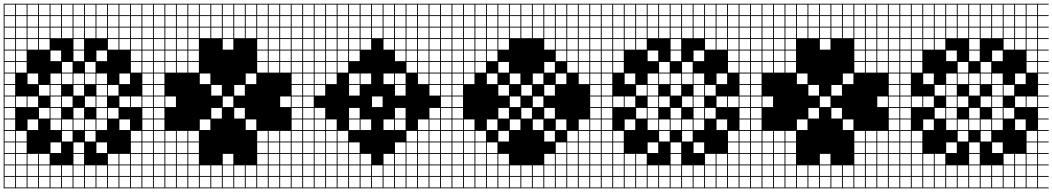

<svg xmlns="http://www.w3.org/2000/svg" viewBox="-20 -900 5728 1045"><path d="M0 125V-879.8H812.5V-875H754.8V-817.3H812.5V-812.5H754.8V-754.8H812.5V-750H754.8V-692.3H812.5V-687.5H754.8V-629.8H812.5V-625H754.8V-567.3H812.5V-562.5H754.8V-504.8H812.5V-500H754.8V-442.3H812.5V-437.5H754.8V-379.8H812.5V-375H754.8V-317.3H812.5V-312.5H754.8V-254.8H812.5V-250H754.8V-192.3H812.5V-187.5H754.8V-129.8H812.5V-125H754.8V-67.3H812.5V-62.5H754.8V-4.8H812.5V0H754.8V57.7H812.5V62.5H754.8V120.2H812.5V125ZM692.3 -817.3H750V-875H692.3ZM629.8 -817.3H687.5V-875H629.8ZM567.3 -817.3H625V-875H567.3ZM504.8 -817.3H562.5V-875H504.8ZM442.3 -817.3H500V-875H442.3ZM379.8 -817.3H437.5V-875H379.8ZM317.3 -817.3H375V-875H317.3ZM254.8 -817.3H312.5V-875H254.8ZM192.3 -817.3H250V-875H192.3ZM129.8 -817.3H187.5V-875H129.8ZM67.3 -817.3H125V-875H67.3ZM4.8 -817.3H62.5V-875H4.8ZM317.3 -754.8H375V-812.5H317.3ZM504.8 -754.8H562.5V-812.5H504.8ZM4.8 -754.8H62.5V-812.5H4.8ZM692.3 -754.8H750V-812.5H692.3ZM379.8 -754.8H437.5V-812.5H379.8ZM254.8 -754.8H312.5V-812.5H254.8ZM629.8 -754.8H687.5V-812.5H629.8ZM442.3 -754.8H500V-812.5H442.3ZM67.3 -754.8H125V-812.5H67.3ZM192.3 -754.8H250V-812.5H192.3ZM567.3 -754.8H625V-812.5H567.3ZM129.8 -754.8H187.5V-812.5H129.8ZM4.8 -692.3H62.5V-750H4.8ZM317.3 -692.3H375V-750H317.3ZM692.3 -692.3H750V-750H692.3ZM379.8 -692.3H437.5V-750H379.8ZM254.8 -692.3H312.5V-750H254.8ZM442.3 -692.3H500V-750H442.3ZM67.3 -692.3H125V-750H67.3ZM629.8 -692.3H687.5V-750H629.8ZM192.3 -692.3H250V-750H192.3ZM504.8 -692.3H562.5V-750H504.8ZM567.3 -692.3H625V-750H567.3ZM129.8 -692.3H187.5V-750H129.8ZM129.8 -629.8H187.5V-687.5H129.8ZM567.3 -629.8H625V-687.5H567.3ZM4.8 -629.8H62.5V-687.5H4.8ZM379.8 -629.8H437.5V-687.5H379.8ZM192.3 -629.8H250V-687.5H192.3ZM629.8 -629.8H687.5V-687.5H629.8ZM692.3 -629.8H750V-687.5H692.3ZM67.3 -629.8H125V-687.5H67.3ZM4.8 -567.3H62.5V-625H4.8ZM379.8 -567.3H437.5V-625H379.8ZM504.8 -567.3H562.5V-625H504.8ZM692.3 -567.3H750V-625H692.3ZM67.3 -567.3H125V-625H67.3ZM254.8 -567.3H312.5V-625H254.8ZM4.8 -504.8H62.5V-562.5H4.8ZM317.3 -504.8H375V-562.5H317.3ZM692.3 -504.8H750V-562.5H692.3ZM442.3 -504.8H500V-562.5H442.3ZM67.3 -504.8H125V-562.5H67.3ZM254.8 -442.3H312.5V-500H254.8ZM442.3 -442.3H500V-500H442.3ZM504.8 -442.3H562.5V-500H504.8ZM4.8 -442.3H62.5V-500H4.8ZM629.8 -442.3H687.5V-500H629.8ZM379.8 -442.3H437.5V-500H379.8ZM317.3 -442.3H375V-500H317.3ZM129.8 -442.3H187.5V-500H129.8ZM254.8 -379.8H312.5V-437.5H254.8ZM504.8 -379.8H562.5V-437.5H504.8ZM192.3 -379.8H250V-437.5H192.3ZM567.3 -379.8H625V-437.5H567.3ZM4.8 -379.8H62.5V-437.5H4.8ZM379.8 -379.8H437.5V-437.5H379.8ZM375 -375H317.3V-317.3H375ZM442.3 -317.3H500V-375H442.3ZM4.8 -317.3H62.5V-375H4.8ZM129.8 -317.3H187.5V-375H129.8ZM504.8 -317.3H562.5V-375H504.8ZM629.8 -317.3H687.5V-375H629.8ZM254.8 -317.3H312.5V-375H254.8ZM67.3 -317.3H125V-375H67.3ZM692.3 -317.3H750V-375H692.3ZM379.8 -254.8H437.5V-312.5H379.8ZM4.8 -254.8H62.5V-312.5H4.8ZM254.8 -254.8H312.5V-312.5H254.8ZM504.8 -254.8H562.5V-312.5H504.8ZM192.3 -254.8H250V-312.5H192.3ZM567.3 -254.8H625V-312.5H567.3ZM317.3 -192.3H375V-250H317.3ZM442.3 -192.3H500V-250H442.3ZM4.8 -192.3H62.5V-250H4.8ZM254.8 -192.3H312.5V-250H254.8ZM629.8 -192.3H687.5V-250H629.8ZM504.8 -192.3H562.5V-250H504.8ZM379.8 -192.3H437.5V-250H379.8ZM129.8 -192.3H187.5V-250H129.8ZM692.3 -129.8H750V-187.5H692.3ZM4.8 -129.8H62.5V-187.5H4.8ZM442.3 -129.8H500V-187.5H442.3ZM317.3 -129.8H375V-187.5H317.3ZM67.3 -129.8H125V-187.5H67.3ZM692.3 -67.3H750V-125H692.3ZM254.8 -67.3H312.5V-125H254.8ZM4.8 -67.3H62.5V-125H4.8ZM504.8 -67.3H562.5V-125H504.8ZM379.8 -67.3H437.5V-125H379.8ZM67.3 -67.3H125V-125H67.3ZM4.8 -4.8H62.5V-62.5H4.8ZM67.3 -4.8H125V-62.5H67.3ZM379.8 -4.8H437.5V-62.5H379.8ZM567.3 -4.8H625V-62.5H567.3ZM192.3 -4.8H250V-62.5H192.3ZM692.3 -4.8H750V-62.5H692.3ZM129.8 -4.8H187.5V-62.5H129.8ZM629.8 -4.8H687.5V-62.5H629.8ZM254.8 57.7H312.5V0H254.8ZM4.8 57.7H62.5V0H4.8ZM629.8 57.7H687.5V0H629.8ZM504.8 57.7H562.5V0H504.8ZM379.8 57.7H437.5V0H379.8ZM442.3 57.7H500V0H442.3ZM692.3 57.7H750V0H692.3ZM192.3 57.7H250V0H192.3ZM317.3 57.7H375V0H317.3ZM567.3 57.7H625V0H567.3ZM129.8 57.7H187.5V0H129.8ZM67.3 57.7H125V0H67.3ZM629.8 120.2H687.5V62.5H629.8ZM254.8 120.2H312.5V62.5H254.8ZM504.8 120.2H562.5V62.5H504.8ZM192.3 120.2H250V62.5H192.3ZM129.8 120.2H187.5V62.5H129.8ZM4.8 120.2H62.5V62.5H4.8ZM692.3 120.2H750V62.5H692.3ZM442.3 120.2H500V62.5H442.3ZM317.3 120.2H375V62.5H317.3ZM379.8 120.2H437.5V62.5H379.8ZM67.3 120.2H125V62.5H67.3ZM567.3 120.2H625V62.5H567.3Z M812.5 125V-879.8H1625V-875H1567.3V-817.3H1625V-812.5H1567.3V-754.8H1625V-750H1567.3V-692.3H1625V-687.5H1567.3V-629.8H1625V-625H1567.3V-567.3H1625V-562.5H1567.3V-504.8H1625V-500H1567.3V-442.3H1625V-437.5H1567.3V-379.8H1625V-375H1567.3V-317.3H1625V-312.5H1567.3V-254.8H1625V-250H1567.3V-192.3H1625V-187.5H1567.3V-129.8H1625V-125H1567.3V-67.3H1625V-62.5H1567.3V-4.8H1625V0H1567.3V57.7H1625V62.5H1567.3V120.2H1625V125ZM1504.8 -817.3H1562.5V-875H1504.8ZM1129.8 -817.3H1187.5V-875H1129.8ZM1067.3 -817.3H1125V-875H1067.3ZM1442.3 -817.3H1500V-875H1442.3ZM1192.3 -817.3H1250V-875H1192.3ZM1004.8 -817.3H1062.5V-875H1004.8ZM1254.8 -817.3H1312.5V-875H1254.8ZM817.3 -817.3H875V-875H817.3ZM942.3 -817.3H1000V-875H942.3ZM1379.8 -817.3H1437.5V-875H1379.8ZM1317.3 -817.3H1375V-875H1317.3ZM879.8 -817.3H937.5V-875H879.8ZM1504.8 -754.8H1562.5V-812.5H1504.8ZM1129.8 -754.8H1187.5V-812.5H1129.8ZM1067.3 -754.8H1125V-812.5H1067.3ZM1442.3 -754.8H1500V-812.5H1442.3ZM1192.3 -754.8H1250V-812.5H1192.3ZM1004.8 -754.8H1062.5V-812.5H1004.8ZM1254.8 -754.8H1312.5V-812.5H1254.8ZM817.3 -754.8H875V-812.5H817.3ZM942.3 -754.8H1000V-812.5H942.3ZM1317.3 -754.8H1375V-812.5H1317.3ZM1379.8 -754.8H1437.5V-812.5H1379.8ZM879.8 -754.8H937.5V-812.5H879.8ZM1129.8 -692.3H1187.5V-750H1129.8ZM879.8 -692.3H937.5V-750H879.8ZM1504.8 -692.3H1562.5V-750H1504.8ZM1067.3 -692.3H1125V-750H1067.3ZM1192.3 -692.3H1250V-750H1192.3ZM1442.3 -692.3H1500V-750H1442.3ZM1004.8 -692.3H1062.5V-750H1004.8ZM1379.8 -692.3H1437.5V-750H1379.8ZM1254.8 -692.3H1312.5V-750H1254.8ZM817.3 -692.3H875V-750H817.3ZM1317.3 -692.3H1375V-750H1317.3ZM942.3 -692.3H1000V-750H942.3ZM942.3 -629.8H1000V-687.5H942.3ZM1442.3 -629.8H1500V-687.5H1442.3ZM817.3 -629.8H875V-687.5H817.3ZM1004.8 -629.8H1062.5V-687.5H1004.8ZM879.8 -629.8H937.5V-687.5H879.8ZM1379.8 -629.8H1437.5V-687.5H1379.8ZM1192.3 -629.8H1250V-687.5H1192.3ZM1504.8 -629.8H1562.5V-687.5H1504.8ZM1442.3 -567.3H1500V-625H1442.3ZM942.3 -567.3H1000V-625H942.3ZM1004.8 -567.3H1062.5V-625H1004.8ZM817.3 -567.3H875V-625H817.3ZM1379.8 -567.3H1437.5V-625H1379.8ZM1504.8 -567.3H1562.5V-625H1504.8ZM879.8 -567.3H937.5V-625H879.8ZM942.3 -504.8H1000V-562.5H942.3ZM1442.3 -504.8H1500V-562.5H1442.3ZM1004.8 -504.8H1062.5V-562.5H1004.8ZM817.3 -504.8H875V-562.5H817.3ZM879.8 -504.8H937.5V-562.5H879.8ZM1504.8 -504.8H1562.5V-562.5H1504.8ZM1379.8 -504.8H1437.5V-562.5H1379.8ZM1317.3 -442.3H1375V-500H1317.3ZM817.3 -442.3H875V-500H817.3ZM1067.3 -442.3H1125V-500H1067.3ZM1129.8 -379.8H1187.5V-437.5H1129.8ZM875 -437.5H817.3V-379.8H875ZM1254.8 -379.8H1312.5V-437.5H1254.8ZM1504.8 -317.3H1562.5V-375H1504.8ZM817.3 -317.3H875V-375H817.3ZM879.8 -317.3H937.5V-375H879.8ZM1192.3 -317.3H1250V-375H1192.3ZM1129.8 -254.8H1187.5V-312.5H1129.8ZM1254.8 -254.8H1312.5V-312.5H1254.8ZM817.3 -254.8H875V-312.5H817.3ZM1067.3 -192.3H1125V-250H1067.3ZM817.3 -192.3H875V-250H817.3ZM1317.3 -192.3H1375V-250H1317.3ZM817.3 -129.8H875V-187.5H817.3ZM1504.8 -129.8H1562.5V-187.5H1504.8ZM1004.8 -129.8H1062.5V-187.5H1004.8ZM1442.3 -129.8H1500V-187.5H1442.3ZM879.8 -129.8H937.5V-187.5H879.8ZM942.3 -129.8H1000V-187.5H942.3ZM1379.8 -129.8H1437.5V-187.5H1379.8ZM817.3 -67.3H875V-125H817.3ZM1504.8 -67.3H1562.5V-125H1504.8ZM1004.8 -67.3H1062.5V-125H1004.8ZM1442.3 -67.3H1500V-125H1442.3ZM879.8 -67.3H937.5V-125H879.8ZM942.3 -67.3H1000V-125H942.3ZM1379.8 -67.3H1437.5V-125H1379.8ZM1379.8 -4.8H1437.5V-62.5H1379.8ZM817.3 -4.8H875V-62.5H817.3ZM1504.8 -4.8H1562.5V-62.5H1504.8ZM1192.3 -4.8H1250V-62.5H1192.3ZM1004.8 -4.8H1062.5V-62.5H1004.8ZM879.8 -4.8H937.5V-62.5H879.8ZM942.3 -4.8H1000V-62.5H942.3ZM1442.3 -4.8H1500V-62.5H1442.3ZM1004.8 57.7H1062.5V0H1004.8ZM1442.3 57.7H1500V0H1442.3ZM1317.3 57.7H1375V0H1317.3ZM879.8 57.7H937.5V0H879.8ZM1192.3 57.7H1250V0H1192.3ZM942.3 57.7H1000V0H942.3ZM1504.8 57.7H1562.5V0H1504.8ZM1254.8 57.7H1312.5V0H1254.8ZM1129.8 57.7H1187.5V0H1129.8ZM1067.3 57.7H1125V0H1067.3ZM1379.8 57.7H1437.5V0H1379.8ZM817.3 57.7H875V0H817.3ZM1442.3 120.2H1500V62.5H1442.3ZM1004.8 120.2H1062.5V62.5H1004.8ZM1317.3 120.2H1375V62.5H1317.3ZM942.3 120.2H1000V62.5H942.3ZM1192.3 120.2H1250V62.5H1192.3ZM1129.8 120.2H1187.5V62.5H1129.8ZM1504.8 120.2H1562.5V62.5H1504.8ZM1379.8 120.2H1437.5V62.5H1379.8ZM1254.8 120.2H1312.5V62.5H1254.8ZM1067.3 120.2H1125V62.5H1067.3ZM817.3 120.2H875V62.5H817.3ZM879.8 120.2H937.5V62.5H879.8Z M1625 125V-879.8H2437.5V-875H2379.8V-817.3H2437.5V-812.5H2379.8V-754.8H2437.5V-750H2379.8V-692.3H2437.5V-687.5H2379.8V-629.8H2437.5V-625H2379.8V-567.3H2437.5V-562.5H2379.8V-504.8H2437.5V-500H2379.8V-442.3H2437.5V-437.5H2379.8V-379.8H2437.5V-375H2379.8V-317.3H2437.5V-312.5H2379.8V-254.8H2437.5V-250H2379.8V-192.3H2437.5V-187.5H2379.8V-129.8H2437.5V-125H2379.8V-67.3H2437.5V-62.5H2379.8V-4.8H2437.5V0H2379.8V57.7H2437.5V62.5H2379.8V120.2H2437.5V125ZM2317.3 -817.3H2375V-875H2317.3ZM2129.8 -817.3H2187.5V-875H2129.8ZM1754.8 -817.3H1812.5V-875H1754.8ZM1942.3 -817.3H2000V-875H1942.3ZM2192.3 -817.3H2250V-875H2192.3ZM1692.3 -817.3H1750V-875H1692.3ZM1817.3 -817.3H1875V-875H1817.3ZM2067.3 -817.3H2125V-875H2067.3ZM2254.8 -817.3H2312.5V-875H2254.8ZM2004.8 -817.3H2062.5V-875H2004.8ZM1879.8 -817.3H1937.5V-875H1879.8ZM1629.8 -817.3H1687.5V-875H1629.8ZM2067.3 -754.8H2125V-812.5H2067.3ZM2129.8 -754.8H2187.5V-812.5H2129.8ZM1629.8 -754.8H1687.5V-812.5H1629.8ZM1879.8 -754.8H1937.5V-812.5H1879.8ZM2004.8 -754.8H2062.5V-812.5H2004.8ZM2254.8 -754.8H2312.5V-812.5H2254.8ZM2317.3 -754.8H2375V-812.5H2317.3ZM1754.8 -754.8H1812.5V-812.5H1754.8ZM1817.3 -754.8H1875V-812.5H1817.3ZM2192.3 -754.8H2250V-812.5H2192.3ZM1942.3 -754.8H2000V-812.5H1942.3ZM1692.3 -754.8H1750V-812.5H1692.3ZM1942.3 -692.3H2000V-750H1942.3ZM2004.8 -692.3H2062.5V-750H2004.8ZM1692.3 -692.3H1750V-750H1692.3ZM2067.3 -692.3H2125V-750H2067.3ZM2192.3 -692.3H2250V-750H2192.3ZM1879.8 -692.3H1937.5V-750H1879.8ZM1817.3 -692.3H1875V-750H1817.3ZM1754.8 -692.3H1812.5V-750H1754.8ZM2317.3 -692.3H2375V-750H2317.3ZM2254.8 -692.3H2312.5V-750H2254.8ZM1629.8 -692.3H1687.5V-750H1629.8ZM2129.8 -692.3H2187.5V-750H2129.8ZM1942.3 -629.8H2000V-687.5H1942.3ZM1692.3 -629.8H1750V-687.5H1692.3ZM1629.8 -629.8H1687.5V-687.5H1629.8ZM2067.3 -629.8H2125V-687.5H2067.3ZM1879.8 -629.8H1937.5V-687.5H1879.8ZM2192.3 -629.8H2250V-687.5H2192.3ZM1817.3 -629.8H1875V-687.5H1817.3ZM2317.3 -629.8H2375V-687.5H2317.3ZM2129.8 -629.8H2187.5V-687.5H2129.8ZM1754.8 -629.8H1812.5V-687.5H1754.8ZM2254.8 -629.8H2312.5V-687.5H2254.8ZM1754.8 -567.3H1812.5V-625H1754.8ZM2129.8 -567.3H2187.5V-625H2129.8ZM1817.3 -567.3H1875V-625H1817.3ZM2192.3 -567.3H2250V-625H2192.3ZM1692.3 -567.3H1750V-625H1692.3ZM1879.8 -567.3H1937.5V-625H1879.8ZM2254.8 -567.3H2312.5V-625H2254.8ZM1629.8 -567.3H1687.5V-625H1629.8ZM2317.3 -567.3H2375V-625H2317.3ZM1817.3 -504.8H1875V-562.5H1817.3ZM2192.3 -504.8H2250V-562.5H2192.3ZM1692.3 -504.8H1750V-562.5H1692.3ZM2254.8 -504.8H2312.5V-562.5H2254.8ZM1629.8 -504.8H1687.5V-562.5H1629.8ZM2317.3 -504.8H2375V-562.5H2317.3ZM1754.8 -504.8H1812.5V-562.5H1754.8ZM1754.8 -442.3H1812.5V-500H1754.8ZM2129.8 -442.3H2187.5V-500H2129.8ZM1692.3 -442.3H1750V-500H1692.3ZM2254.8 -442.3H2312.5V-500H2254.8ZM1879.8 -442.3H1937.5V-500H1879.8ZM2067.3 -442.3H2125V-500H2067.3ZM1629.8 -442.3H1687.5V-500H1629.8ZM1942.3 -442.3H2000V-500H1942.3ZM2317.3 -442.3H2375V-500H2317.3ZM2129.8 -379.8H2187.5V-437.5H2129.8ZM1692.3 -379.8H1750V-437.5H1692.3ZM1879.8 -379.8H1937.5V-437.5H1879.8ZM1629.8 -379.8H1687.5V-437.5H1629.8ZM2317.3 -379.8H2375V-437.5H2317.3ZM1687.5 -375H1629.8V-317.3H1687.5ZM2004.8 -317.3H2062.5V-375H2004.8ZM1629.8 -254.8H1687.5V-312.5H1629.8ZM2317.3 -254.8H2375V-312.5H2317.3ZM1692.3 -254.8H1750V-312.5H1692.3ZM1879.8 -254.8H1937.5V-312.5H1879.8ZM2129.8 -254.8H2187.5V-312.5H2129.8ZM1942.3 -192.3H2000V-250H1942.3ZM1629.8 -192.3H1687.5V-250H1629.8ZM2317.3 -192.3H2375V-250H2317.3ZM1692.3 -192.3H1750V-250H1692.3ZM2067.3 -192.3H2125V-250H2067.3ZM2254.8 -192.3H2312.5V-250H2254.8ZM1879.8 -192.3H1937.5V-250H1879.8ZM1754.8 -192.3H1812.5V-250H1754.8ZM2129.8 -192.3H2187.5V-250H2129.8ZM1754.8 -129.8H1812.5V-187.5H1754.8ZM1629.8 -129.8H1687.5V-187.5H1629.8ZM2317.3 -129.8H2375V-187.5H2317.3ZM1817.3 -129.8H1875V-187.5H1817.3ZM1692.3 -129.8H1750V-187.5H1692.3ZM2254.8 -129.8H2312.5V-187.5H2254.8ZM2192.3 -129.8H2250V-187.5H2192.3ZM2254.8 -67.3H2312.5V-125H2254.8ZM2129.8 -67.3H2187.5V-125H2129.8ZM1629.8 -67.3H1687.5V-125H1629.8ZM2317.3 -67.3H2375V-125H2317.3ZM1817.3 -67.3H1875V-125H1817.3ZM1692.3 -67.3H1750V-125H1692.3ZM1754.8 -67.3H1812.5V-125H1754.8ZM1879.8 -67.3H1937.5V-125H1879.8ZM2192.3 -67.3H2250V-125H2192.3ZM2192.3 -4.8H2250V-62.5H2192.3ZM1629.8 -4.8H1687.5V-62.5H1629.8ZM1879.8 -4.8H1937.5V-62.5H1879.8ZM1942.3 -4.8H2000V-62.5H1942.3ZM1754.8 -4.8H1812.5V-62.5H1754.8ZM2317.3 -4.8H2375V-62.5H2317.3ZM1692.3 -4.8H1750V-62.5H1692.3ZM1817.3 -4.8H1875V-62.5H1817.3ZM2067.3 -4.8H2125V-62.5H2067.3ZM2254.8 -4.8H2312.5V-62.5H2254.8ZM2129.8 -4.8H2187.5V-62.5H2129.8ZM1692.3 57.7H1750V0H1692.3ZM2254.8 57.7H2312.5V0H2254.8ZM2067.3 57.7H2125V0H2067.3ZM1817.3 57.7H1875V0H1817.3ZM2317.3 57.7H2375V0H2317.3ZM1754.8 57.7H1812.5V0H1754.8ZM1879.8 57.7H1937.5V0H1879.8ZM1942.3 57.7H2000V0H1942.3ZM2129.8 57.7H2187.5V0H2129.8ZM2192.3 57.7H2250V0H2192.3ZM1629.8 57.7H1687.5V0H1629.8ZM2004.8 57.7H2062.5V0H2004.8ZM1942.3 120.2H2000V62.5H1942.3ZM2254.8 120.2H2312.5V62.5H2254.8ZM1754.8 120.2H1812.5V62.5H1754.8ZM1817.3 120.2H1875V62.5H1817.3ZM1692.3 120.2H1750V62.5H1692.3ZM2317.3 120.2H2375V62.5H2317.3ZM1879.8 120.2H1937.5V62.5H1879.8ZM2067.3 120.2H2125V62.5H2067.3ZM2192.3 120.2H2250V62.5H2192.3ZM2004.8 120.2H2062.5V62.5H2004.8ZM2129.8 120.2H2187.5V62.5H2129.8ZM1629.8 120.2H1687.5V62.5H1629.8Z M2437.5 125V-879.8H3250V-875H3192.3V-817.3H3250V-812.5H3192.3V-754.8H3250V-750H3192.3V-692.3H3250V-687.5H3192.3V-629.8H3250V-625H3192.3V-567.3H3250V-562.5H3192.3V-504.8H3250V-500H3192.3V-442.3H3250V-437.5H3192.3V-379.8H3250V-375H3192.3V-317.3H3250V-312.5H3192.3V-254.8H3250V-250H3192.3V-192.3H3250V-187.5H3192.3V-129.8H3250V-125H3192.3V-67.3H3250V-62.5H3192.3V-4.8H3250V0H3192.3V57.7H3250V62.5H3192.3V120.2H3250V125ZM3129.8 -817.3H3187.5V-875H3129.8ZM2942.3 -817.3H3000V-875H2942.3ZM2567.3 -817.3H2625V-875H2567.3ZM3067.3 -817.3H3125V-875H3067.3ZM2817.3 -817.3H2875V-875H2817.3ZM2692.3 -817.3H2750V-875H2692.3ZM2754.8 -817.3H2812.5V-875H2754.8ZM2442.3 -817.3H2500V-875H2442.3ZM2629.8 -817.3H2687.5V-875H2629.8ZM2504.8 -817.3H2562.5V-875H2504.8ZM2879.8 -817.3H2937.5V-875H2879.8ZM3004.8 -817.3H3062.5V-875H3004.8ZM3129.8 -754.8H3187.5V-812.5H3129.8ZM2942.3 -754.8H3000V-812.5H2942.3ZM2754.8 -754.8H2812.5V-812.5H2754.8ZM2567.3 -754.8H2625V-812.5H2567.3ZM3067.3 -754.8H3125V-812.5H3067.3ZM2817.3 -754.8H2875V-812.5H2817.3ZM2692.3 -754.8H2750V-812.5H2692.3ZM2629.8 -754.8H2687.5V-812.5H2629.8ZM2442.3 -754.8H2500V-812.5H2442.3ZM2504.8 -754.8H2562.5V-812.5H2504.8ZM3004.8 -754.8H3062.5V-812.5H3004.8ZM2879.8 -754.8H2937.5V-812.5H2879.8ZM2879.8 -692.3H2937.5V-750H2879.8ZM2504.8 -692.3H2562.5V-750H2504.8ZM2692.3 -692.3H2750V-750H2692.3ZM3004.8 -692.3H3062.5V-750H3004.8ZM3067.3 -692.3H3125V-750H3067.3ZM2442.3 -692.3H2500V-750H2442.3ZM2629.8 -692.3H2687.5V-750H2629.8ZM2567.3 -692.3H2625V-750H2567.3ZM2817.3 -692.3H2875V-750H2817.3ZM2754.8 -692.3H2812.5V-750H2754.8ZM3129.8 -692.3H3187.5V-750H3129.8ZM2942.3 -692.3H3000V-750H2942.3ZM2692.3 -629.8H2750V-687.5H2692.3ZM2504.8 -629.8H2562.5V-687.5H2504.8ZM3067.3 -629.8H3125V-687.5H3067.3ZM3004.8 -629.8H3062.5V-687.5H3004.8ZM2442.3 -629.8H2500V-687.5H2442.3ZM2567.3 -629.8H2625V-687.5H2567.3ZM3129.8 -629.8H3187.5V-687.5H3129.8ZM2942.3 -629.8H3000V-687.5H2942.3ZM2629.8 -629.8H2687.5V-687.5H2629.8ZM2567.3 -567.3H2625V-625H2567.3ZM2629.8 -567.3H2687.5V-625H2629.8ZM3004.8 -567.3H3062.5V-625H3004.8ZM2504.8 -567.3H2562.5V-625H2504.8ZM3067.3 -567.3H3125V-625H3067.3ZM2442.3 -567.3H2500V-625H2442.3ZM3129.8 -567.3H3187.5V-625H3129.8ZM2942.3 -504.8H3000V-562.5H2942.3ZM2504.8 -504.8H2562.5V-562.5H2504.8ZM2692.3 -504.8H2750V-562.5H2692.3ZM3067.3 -504.8H3125V-562.5H3067.3ZM2442.3 -504.8H2500V-562.5H2442.3ZM3129.8 -504.8H3187.5V-562.5H3129.8ZM2567.3 -504.8H2625V-562.5H2567.3ZM2629.8 -442.3H2687.5V-500H2629.8ZM3004.8 -442.3H3062.5V-500H3004.8ZM2504.8 -442.3H2562.5V-500H2504.8ZM2879.8 -442.3H2937.5V-500H2879.8ZM2442.3 -442.3H2500V-500H2442.3ZM3129.8 -442.3H3187.5V-500H3129.8ZM2754.8 -442.3H2812.5V-500H2754.8ZM2942.3 -379.8H3000V-437.5H2942.3ZM2692.3 -379.8H2750V-437.5H2692.3ZM2442.3 -379.8H2500V-437.5H2442.3ZM2817.3 -379.8H2875V-437.5H2817.3ZM2754.8 -317.3H2812.5V-375H2754.8ZM2879.8 -317.3H2937.5V-375H2879.8ZM2442.3 -317.3H2500V-375H2442.3ZM2817.3 -254.8H2875V-312.5H2817.3ZM2442.3 -254.8H2500V-312.5H2442.3ZM2692.3 -254.8H2750V-312.5H2692.3ZM2942.3 -254.8H3000V-312.5H2942.3ZM2754.8 -192.3H2812.5V-250H2754.8ZM2442.3 -192.3H2500V-250H2442.3ZM3129.8 -192.3H3187.5V-250H3129.8ZM2879.8 -192.3H2937.5V-250H2879.8ZM2504.8 -192.3H2562.5V-250H2504.8ZM3004.8 -192.3H3062.5V-250H3004.8ZM2629.8 -192.3H2687.5V-250H2629.8ZM2625 -187.5H2567.3V-129.8H2625ZM2442.3 -129.8H2500V-187.5H2442.3ZM3129.8 -129.8H3187.5V-187.5H3129.8ZM2692.3 -129.8H2750V-187.5H2692.3ZM3067.3 -129.8H3125V-187.5H3067.3ZM2504.8 -129.8H2562.5V-187.5H2504.8ZM2942.3 -129.8H3000V-187.5H2942.3ZM2567.3 -67.3H2625V-125H2567.3ZM2629.8 -67.3H2687.5V-125H2629.8ZM2442.3 -67.3H2500V-125H2442.3ZM3129.8 -67.3H3187.5V-125H3129.8ZM3004.8 -67.3H3062.5V-125H3004.8ZM2504.8 -67.3H2562.5V-125H2504.8ZM3067.3 -67.3H3125V-125H3067.3ZM2629.8 -4.8H2687.5V-62.5H2629.8ZM2442.3 -4.8H2500V-62.5H2442.3ZM3129.8 -4.8H3187.5V-62.5H3129.8ZM3004.8 -4.8H3062.5V-62.5H3004.8ZM2942.3 -4.8H3000V-62.5H2942.3ZM2692.3 -4.8H2750V-62.5H2692.3ZM2567.3 -4.8H2625V-62.5H2567.3ZM2504.8 -4.8H2562.5V-62.5H2504.8ZM3067.3 -4.8H3125V-62.5H3067.3ZM2692.3 57.7H2750V0H2692.3ZM3067.3 57.7H3125V0H3067.3ZM2942.3 57.7H3000V0H2942.3ZM2567.3 57.7H2625V0H2567.3ZM2504.8 57.7H2562.5V0H2504.8ZM2879.8 57.7H2937.5V0H2879.8ZM3129.8 57.7H3187.5V0H3129.8ZM3004.8 57.7H3062.5V0H3004.8ZM2754.8 57.7H2812.5V0H2754.8ZM2629.8 57.7H2687.5V0H2629.8ZM2442.3 57.7H2500V0H2442.3ZM2817.3 57.7H2875V0H2817.3ZM2942.3 120.2H3000V62.5H2942.3ZM3067.3 120.2H3125V62.5H3067.3ZM2567.3 120.2H2625V62.5H2567.3ZM2504.8 120.2H2562.5V62.5H2504.8ZM2692.3 120.2H2750V62.5H2692.3ZM3129.8 120.2H3187.5V62.5H3129.8ZM3004.8 120.2H3062.5V62.5H3004.8ZM2879.8 120.2H2937.5V62.5H2879.8ZM2754.8 120.2H2812.5V62.5H2754.8ZM2817.3 120.2H2875V62.5H2817.3ZM2629.8 120.2H2687.5V62.5H2629.8ZM2442.3 120.2H2500V62.5H2442.3Z M3250 125V-879.8H4062.5V-875H4004.8V-817.3H4062.5V-812.5H4004.8V-754.8H4062.5V-750H4004.8V-692.3H4062.5V-687.5H4004.8V-629.8H4062.5V-625H4004.8V-567.3H4062.5V-562.5H4004.8V-504.8H4062.5V-500H4004.8V-442.3H4062.5V-437.5H4004.8V-379.8H4062.5V-375H4004.8V-317.3H4062.5V-312.5H4004.8V-254.8H4062.5V-250H4004.8V-192.3H4062.5V-187.5H4004.8V-129.8H4062.5V-125H4004.8V-67.3H4062.5V-62.5H4004.8V-4.8H4062.5V0H4004.8V57.7H4062.5V62.5H4004.8V120.2H4062.5V125ZM3942.3 -817.3H4000V-875H3942.3ZM3879.8 -817.3H3937.5V-875H3879.8ZM3817.3 -817.3H3875V-875H3817.3ZM3754.8 -817.3H3812.5V-875H3754.8ZM3692.3 -817.3H3750V-875H3692.3ZM3629.8 -817.3H3687.5V-875H3629.8ZM3567.3 -817.3H3625V-875H3567.3ZM3504.8 -817.3H3562.5V-875H3504.8ZM3442.3 -817.3H3500V-875H3442.3ZM3379.8 -817.3H3437.5V-875H3379.8ZM3317.3 -817.3H3375V-875H3317.3ZM3254.8 -817.3H3312.5V-875H3254.8ZM3567.3 -754.8H3625V-812.5H3567.3ZM3754.8 -754.8H3812.5V-812.5H3754.8ZM3254.8 -754.8H3312.5V-812.5H3254.8ZM3942.3 -754.8H4000V-812.5H3942.3ZM3629.8 -754.8H3687.5V-812.5H3629.8ZM3504.8 -754.8H3562.5V-812.5H3504.8ZM3879.8 -754.8H3937.5V-812.5H3879.8ZM3692.3 -754.8H3750V-812.5H3692.3ZM3317.3 -754.8H3375V-812.5H3317.3ZM3442.3 -754.8H3500V-812.5H3442.3ZM3817.3 -754.8H3875V-812.5H3817.3ZM3379.8 -754.8H3437.5V-812.5H3379.8ZM3254.8 -692.3H3312.5V-750H3254.8ZM3567.3 -692.3H3625V-750H3567.3ZM3942.3 -692.3H4000V-750H3942.3ZM3629.8 -692.3H3687.5V-750H3629.8ZM3504.8 -692.3H3562.5V-750H3504.8ZM3692.3 -692.3H3750V-750H3692.3ZM3317.3 -692.3H3375V-750H3317.3ZM3879.8 -692.3H3937.5V-750H3879.8ZM3442.3 -692.3H3500V-750H3442.3ZM3754.8 -692.3H3812.5V-750H3754.8ZM3817.3 -692.3H3875V-750H3817.3ZM3379.8 -692.3H3437.5V-750H3379.8ZM3379.8 -629.8H3437.5V-687.5H3379.8ZM3817.3 -629.8H3875V-687.5H3817.3ZM3254.8 -629.8H3312.5V-687.5H3254.8ZM3629.8 -629.8H3687.5V-687.5H3629.8ZM3442.3 -629.8H3500V-687.5H3442.3ZM3879.8 -629.8H3937.5V-687.5H3879.8ZM3942.3 -629.8H4000V-687.5H3942.3ZM3317.3 -629.8H3375V-687.5H3317.3ZM3254.8 -567.3H3312.5V-625H3254.8ZM3629.8 -567.3H3687.5V-625H3629.8ZM3754.8 -567.3H3812.5V-625H3754.8ZM3942.3 -567.3H4000V-625H3942.3ZM3317.3 -567.3H3375V-625H3317.3ZM3504.8 -567.3H3562.5V-625H3504.8ZM3254.8 -504.8H3312.5V-562.5H3254.8ZM3567.3 -504.8H3625V-562.5H3567.3ZM3942.3 -504.8H4000V-562.5H3942.3ZM3692.3 -504.8H3750V-562.5H3692.3ZM3317.3 -504.8H3375V-562.5H3317.3ZM3504.8 -442.3H3562.5V-500H3504.8ZM3692.3 -442.3H3750V-500H3692.3ZM3754.8 -442.3H3812.5V-500H3754.8ZM3254.8 -442.3H3312.5V-500H3254.8ZM3879.8 -442.3H3937.5V-500H3879.8ZM3629.8 -442.3H3687.5V-500H3629.8ZM3567.3 -442.3H3625V-500H3567.3ZM3379.8 -442.3H3437.5V-500H3379.8ZM3504.8 -379.8H3562.5V-437.5H3504.8ZM3754.8 -379.8H3812.5V-437.5H3754.8ZM3442.3 -379.8H3500V-437.5H3442.3ZM3817.3 -379.8H3875V-437.5H3817.3ZM3254.8 -379.8H3312.5V-437.5H3254.8ZM3629.8 -379.8H3687.5V-437.5H3629.8ZM3625 -375H3567.3V-317.3H3625ZM3692.3 -317.3H3750V-375H3692.3ZM3254.8 -317.3H3312.5V-375H3254.8ZM3379.8 -317.3H3437.5V-375H3379.8ZM3754.8 -317.3H3812.5V-375H3754.8ZM3879.8 -317.3H3937.5V-375H3879.8ZM3504.8 -317.3H3562.5V-375H3504.8ZM3317.3 -317.3H3375V-375H3317.3ZM3942.3 -317.3H4000V-375H3942.3ZM3629.8 -254.8H3687.5V-312.5H3629.8ZM3254.8 -254.8H3312.5V-312.5H3254.8ZM3504.8 -254.8H3562.5V-312.5H3504.8ZM3754.8 -254.8H3812.5V-312.5H3754.8ZM3442.3 -254.8H3500V-312.5H3442.3ZM3817.3 -254.8H3875V-312.5H3817.3ZM3567.3 -192.3H3625V-250H3567.3ZM3692.3 -192.3H3750V-250H3692.3ZM3254.8 -192.3H3312.5V-250H3254.8ZM3504.8 -192.3H3562.5V-250H3504.8ZM3879.8 -192.3H3937.5V-250H3879.8ZM3754.8 -192.3H3812.5V-250H3754.8ZM3629.8 -192.3H3687.5V-250H3629.8ZM3379.8 -192.3H3437.5V-250H3379.8ZM3942.3 -129.8H4000V-187.5H3942.3ZM3254.8 -129.8H3312.5V-187.5H3254.8ZM3692.3 -129.8H3750V-187.5H3692.3ZM3567.3 -129.8H3625V-187.5H3567.3ZM3317.3 -129.8H3375V-187.5H3317.3ZM3942.3 -67.3H4000V-125H3942.3ZM3504.8 -67.3H3562.5V-125H3504.8ZM3254.8 -67.3H3312.5V-125H3254.8ZM3754.8 -67.3H3812.5V-125H3754.8ZM3629.8 -67.3H3687.5V-125H3629.8ZM3317.3 -67.3H3375V-125H3317.3ZM3254.8 -4.8H3312.5V-62.5H3254.8ZM3317.3 -4.8H3375V-62.5H3317.3ZM3629.8 -4.8H3687.5V-62.5H3629.8ZM3817.3 -4.8H3875V-62.5H3817.3ZM3442.3 -4.8H3500V-62.5H3442.3ZM3942.3 -4.8H4000V-62.5H3942.3ZM3379.8 -4.8H3437.5V-62.5H3379.8ZM3879.8 -4.8H3937.5V-62.5H3879.8ZM3504.8 57.7H3562.5V0H3504.8ZM3254.8 57.7H3312.5V0H3254.8ZM3879.8 57.7H3937.5V0H3879.8ZM3754.8 57.7H3812.5V0H3754.8ZM3629.8 57.7H3687.5V0H3629.8ZM3692.3 57.7H3750V0H3692.3ZM3942.3 57.7H4000V0H3942.3ZM3442.3 57.7H3500V0H3442.3ZM3567.3 57.7H3625V0H3567.3ZM3817.3 57.7H3875V0H3817.3ZM3379.8 57.7H3437.5V0H3379.8ZM3317.3 57.7H3375V0H3317.3ZM3879.8 120.2H3937.5V62.5H3879.8ZM3504.8 120.2H3562.5V62.5H3504.8ZM3754.8 120.2H3812.5V62.5H3754.8ZM3442.3 120.2H3500V62.5H3442.3ZM3379.8 120.2H3437.5V62.5H3379.8ZM3254.8 120.2H3312.5V62.5H3254.8ZM3942.3 120.2H4000V62.5H3942.3ZM3692.3 120.2H3750V62.5H3692.3ZM3567.3 120.2H3625V62.5H3567.3ZM3629.8 120.2H3687.5V62.5H3629.8ZM3317.3 120.2H3375V62.5H3317.3ZM3817.3 120.2H3875V62.5H3817.3Z M4062.5 125V-879.8H4875V-875H4817.3V-817.3H4875V-812.5H4817.3V-754.8H4875V-750H4817.3V-692.3H4875V-687.5H4817.3V-629.8H4875V-625H4817.3V-567.3H4875V-562.5H4817.3V-504.8H4875V-500H4817.3V-442.3H4875V-437.5H4817.3V-379.8H4875V-375H4817.3V-317.3H4875V-312.5H4817.3V-254.8H4875V-250H4817.3V-192.3H4875V-187.5H4817.3V-129.8H4875V-125H4817.3V-67.3H4875V-62.5H4817.3V-4.8H4875V0H4817.3V57.7H4875V62.5H4817.3V120.2H4875V125ZM4754.8 -817.3H4812.5V-875H4754.8ZM4379.8 -817.3H4437.5V-875H4379.8ZM4317.3 -817.3H4375V-875H4317.3ZM4692.3 -817.3H4750V-875H4692.3ZM4442.3 -817.3H4500V-875H4442.3ZM4254.8 -817.3H4312.5V-875H4254.8ZM4504.8 -817.3H4562.5V-875H4504.8ZM4067.3 -817.3H4125V-875H4067.3ZM4192.3 -817.3H4250V-875H4192.3ZM4629.8 -817.3H4687.5V-875H4629.8ZM4567.3 -817.3H4625V-875H4567.3ZM4129.8 -817.3H4187.5V-875H4129.8ZM4754.8 -754.8H4812.5V-812.5H4754.8ZM4379.8 -754.8H4437.5V-812.5H4379.8ZM4317.3 -754.8H4375V-812.5H4317.3ZM4692.3 -754.8H4750V-812.5H4692.3ZM4442.3 -754.8H4500V-812.5H4442.3ZM4254.8 -754.8H4312.5V-812.5H4254.8ZM4504.8 -754.8H4562.5V-812.5H4504.8ZM4067.3 -754.8H4125V-812.5H4067.3ZM4192.3 -754.8H4250V-812.5H4192.3ZM4567.3 -754.8H4625V-812.5H4567.3ZM4629.8 -754.8H4687.5V-812.5H4629.8ZM4129.8 -754.8H4187.5V-812.5H4129.8ZM4379.8 -692.3H4437.5V-750H4379.8ZM4129.8 -692.3H4187.5V-750H4129.8ZM4754.8 -692.3H4812.5V-750H4754.8ZM4317.3 -692.3H4375V-750H4317.3ZM4442.3 -692.3H4500V-750H4442.3ZM4692.3 -692.3H4750V-750H4692.3ZM4254.8 -692.3H4312.5V-750H4254.8ZM4629.8 -692.3H4687.5V-750H4629.8ZM4504.8 -692.3H4562.5V-750H4504.8ZM4067.3 -692.3H4125V-750H4067.3ZM4567.3 -692.3H4625V-750H4567.3ZM4192.3 -692.3H4250V-750H4192.3ZM4192.3 -629.8H4250V-687.5H4192.3ZM4692.3 -629.8H4750V-687.5H4692.3ZM4067.3 -629.8H4125V-687.5H4067.3ZM4254.8 -629.8H4312.5V-687.5H4254.8ZM4129.8 -629.8H4187.5V-687.5H4129.8ZM4629.8 -629.8H4687.5V-687.5H4629.8ZM4442.3 -629.8H4500V-687.5H4442.3ZM4754.8 -629.8H4812.5V-687.5H4754.8ZM4692.3 -567.3H4750V-625H4692.3ZM4192.3 -567.3H4250V-625H4192.3ZM4254.8 -567.3H4312.5V-625H4254.8ZM4067.3 -567.3H4125V-625H4067.3ZM4629.8 -567.3H4687.5V-625H4629.8ZM4754.8 -567.3H4812.5V-625H4754.8ZM4129.8 -567.3H4187.5V-625H4129.8ZM4192.3 -504.8H4250V-562.5H4192.3ZM4692.3 -504.8H4750V-562.5H4692.3ZM4254.8 -504.8H4312.5V-562.5H4254.8ZM4067.3 -504.8H4125V-562.5H4067.3ZM4129.8 -504.8H4187.5V-562.5H4129.8ZM4754.8 -504.8H4812.5V-562.5H4754.8ZM4629.8 -504.8H4687.5V-562.5H4629.8ZM4567.3 -442.3H4625V-500H4567.3ZM4067.3 -442.3H4125V-500H4067.3ZM4317.3 -442.3H4375V-500H4317.3ZM4379.8 -379.8H4437.5V-437.5H4379.8ZM4125 -437.5H4067.3V-379.8H4125ZM4504.8 -379.8H4562.5V-437.5H4504.8ZM4754.8 -317.3H4812.5V-375H4754.8ZM4067.3 -317.3H4125V-375H4067.3ZM4129.8 -317.3H4187.5V-375H4129.8ZM4442.3 -317.3H4500V-375H4442.3ZM4379.8 -254.8H4437.5V-312.5H4379.8ZM4504.8 -254.8H4562.5V-312.5H4504.8ZM4067.3 -254.8H4125V-312.5H4067.3ZM4317.3 -192.3H4375V-250H4317.3ZM4067.3 -192.3H4125V-250H4067.3ZM4567.3 -192.3H4625V-250H4567.3ZM4067.3 -129.8H4125V-187.5H4067.3ZM4754.8 -129.8H4812.5V-187.5H4754.8ZM4254.8 -129.8H4312.5V-187.5H4254.8ZM4692.3 -129.8H4750V-187.5H4692.3ZM4129.8 -129.8H4187.5V-187.5H4129.8ZM4192.3 -129.8H4250V-187.5H4192.3ZM4629.8 -129.8H4687.5V-187.5H4629.8ZM4067.3 -67.3H4125V-125H4067.3ZM4754.8 -67.3H4812.5V-125H4754.8ZM4254.8 -67.3H4312.5V-125H4254.8ZM4692.3 -67.3H4750V-125H4692.3ZM4129.8 -67.3H4187.5V-125H4129.8ZM4192.3 -67.3H4250V-125H4192.3ZM4629.8 -67.3H4687.5V-125H4629.8ZM4629.8 -4.8H4687.5V-62.5H4629.8ZM4067.3 -4.8H4125V-62.5H4067.3ZM4754.8 -4.8H4812.5V-62.5H4754.8ZM4442.3 -4.8H4500V-62.5H4442.3ZM4254.8 -4.8H4312.5V-62.5H4254.8ZM4129.8 -4.8H4187.5V-62.5H4129.8ZM4192.3 -4.8H4250V-62.5H4192.3ZM4692.3 -4.8H4750V-62.5H4692.3ZM4254.8 57.7H4312.5V0H4254.8ZM4692.3 57.7H4750V0H4692.3ZM4567.3 57.7H4625V0H4567.3ZM4129.8 57.7H4187.5V0H4129.8ZM4442.3 57.7H4500V0H4442.3ZM4192.3 57.7H4250V0H4192.3ZM4754.8 57.7H4812.5V0H4754.8ZM4504.8 57.7H4562.5V0H4504.8ZM4379.8 57.7H4437.5V0H4379.8ZM4317.3 57.7H4375V0H4317.3ZM4629.8 57.7H4687.5V0H4629.8ZM4067.3 57.7H4125V0H4067.3ZM4692.3 120.2H4750V62.5H4692.3ZM4254.8 120.2H4312.5V62.5H4254.8ZM4567.3 120.2H4625V62.5H4567.3ZM4192.3 120.2H4250V62.5H4192.3ZM4442.3 120.2H4500V62.5H4442.3ZM4379.8 120.2H4437.5V62.5H4379.8ZM4754.8 120.2H4812.5V62.5H4754.8ZM4629.8 120.2H4687.5V62.5H4629.8ZM4504.8 120.2H4562.5V62.5H4504.8ZM4317.3 120.2H4375V62.5H4317.3ZM4067.3 120.2H4125V62.5H4067.3ZM4129.8 120.2H4187.5V62.5H4129.8Z M4875 125V-879.8H5687.5V-875H5629.8V-817.3H5687.5V-812.5H5629.8V-754.8H5687.5V-750H5629.8V-692.3H5687.5V-687.5H5629.8V-629.8H5687.5V-625H5629.8V-567.3H5687.5V-562.5H5629.8V-504.8H5687.5V-500H5629.8V-442.3H5687.5V-437.5H5629.8V-379.8H5687.5V-375H5629.8V-317.3H5687.5V-312.5H5629.8V-254.8H5687.5V-250H5629.8V-192.3H5687.5V-187.5H5629.8V-129.8H5687.5V-125H5629.8V-67.3H5687.5V-62.5H5629.8V-4.8H5687.5V0H5629.8V57.7H5687.5V62.5H5629.8V120.2H5687.5V125ZM5567.3 -817.3H5625V-875H5567.3ZM5504.8 -817.3H5562.5V-875H5504.8ZM5442.3 -817.3H5500V-875H5442.3ZM5379.8 -817.3H5437.5V-875H5379.8ZM5317.3 -817.3H5375V-875H5317.3ZM5254.8 -817.3H5312.5V-875H5254.8ZM5192.3 -817.3H5250V-875H5192.3ZM5129.8 -817.3H5187.5V-875H5129.8ZM5067.3 -817.3H5125V-875H5067.3ZM5004.8 -817.3H5062.5V-875H5004.8ZM4942.3 -817.3H5000V-875H4942.3ZM4879.8 -817.3H4937.5V-875H4879.8ZM5192.3 -754.8H5250V-812.5H5192.3ZM5379.8 -754.8H5437.5V-812.5H5379.8ZM4879.8 -754.8H4937.5V-812.5H4879.8ZM5567.3 -754.8H5625V-812.5H5567.3ZM5254.8 -754.8H5312.5V-812.5H5254.8ZM5129.8 -754.8H5187.5V-812.5H5129.8ZM5504.8 -754.8H5562.5V-812.5H5504.8ZM5317.3 -754.8H5375V-812.5H5317.3ZM4942.3 -754.8H5000V-812.5H4942.3ZM5067.3 -754.8H5125V-812.5H5067.3ZM5442.3 -754.8H5500V-812.5H5442.3ZM5004.8 -754.8H5062.5V-812.5H5004.8ZM4879.8 -692.3H4937.5V-750H4879.8ZM5192.3 -692.3H5250V-750H5192.3ZM5567.3 -692.3H5625V-750H5567.3ZM5254.8 -692.3H5312.5V-750H5254.8ZM5129.8 -692.3H5187.5V-750H5129.8ZM5317.3 -692.3H5375V-750H5317.3ZM4942.3 -692.3H5000V-750H4942.3ZM5504.8 -692.3H5562.5V-750H5504.8ZM5067.3 -692.3H5125V-750H5067.3ZM5379.8 -692.3H5437.5V-750H5379.8ZM5442.3 -692.3H5500V-750H5442.3ZM5004.8 -692.3H5062.5V-750H5004.8ZM5004.8 -629.8H5062.5V-687.5H5004.8ZM5442.3 -629.8H5500V-687.5H5442.3ZM4879.8 -629.8H4937.5V-687.5H4879.8ZM5254.8 -629.8H5312.5V-687.5H5254.8ZM5067.3 -629.8H5125V-687.5H5067.3ZM5504.8 -629.8H5562.5V-687.5H5504.8ZM5567.3 -629.8H5625V-687.5H5567.3ZM4942.3 -629.8H5000V-687.5H4942.3ZM4879.8 -567.3H4937.5V-625H4879.8ZM5254.8 -567.3H5312.5V-625H5254.8ZM5379.8 -567.3H5437.5V-625H5379.8ZM5567.3 -567.3H5625V-625H5567.3ZM4942.3 -567.3H5000V-625H4942.3ZM5129.8 -567.3H5187.5V-625H5129.8ZM4879.8 -504.8H4937.5V-562.5H4879.8ZM5192.3 -504.8H5250V-562.5H5192.3ZM5567.3 -504.8H5625V-562.5H5567.3ZM5317.3 -504.8H5375V-562.5H5317.3ZM4942.3 -504.8H5000V-562.5H4942.3ZM5129.8 -442.3H5187.5V-500H5129.8ZM5317.3 -442.3H5375V-500H5317.3ZM5379.8 -442.3H5437.5V-500H5379.8ZM4879.8 -442.3H4937.5V-500H4879.8ZM5504.8 -442.3H5562.5V-500H5504.8ZM5254.8 -442.3H5312.5V-500H5254.8ZM5192.3 -442.3H5250V-500H5192.3ZM5004.8 -442.3H5062.5V-500H5004.8ZM5129.8 -379.8H5187.5V-437.5H5129.8ZM5379.8 -379.8H5437.5V-437.5H5379.8ZM5067.3 -379.8H5125V-437.5H5067.3ZM5442.3 -379.8H5500V-437.5H5442.3ZM4879.8 -379.8H4937.5V-437.5H4879.8ZM5254.8 -379.8H5312.5V-437.5H5254.8ZM5250 -375H5192.3V-317.3H5250ZM5317.3 -317.3H5375V-375H5317.3ZM4879.8 -317.3H4937.5V-375H4879.8ZM5004.8 -317.3H5062.5V-375H5004.8ZM5379.8 -317.3H5437.5V-375H5379.8ZM5504.8 -317.3H5562.5V-375H5504.8ZM5129.8 -317.3H5187.5V-375H5129.8ZM4942.3 -317.3H5000V-375H4942.3ZM5567.3 -317.3H5625V-375H5567.3ZM5254.8 -254.8H5312.5V-312.5H5254.8ZM4879.8 -254.8H4937.5V-312.5H4879.8ZM5129.8 -254.8H5187.5V-312.5H5129.8ZM5379.8 -254.8H5437.5V-312.5H5379.8ZM5067.3 -254.8H5125V-312.5H5067.3ZM5442.3 -254.8H5500V-312.5H5442.3ZM5192.3 -192.3H5250V-250H5192.3ZM5317.3 -192.3H5375V-250H5317.3ZM4879.8 -192.3H4937.5V-250H4879.8ZM5129.8 -192.3H5187.5V-250H5129.8ZM5504.8 -192.3H5562.5V-250H5504.8ZM5379.8 -192.3H5437.5V-250H5379.8ZM5254.8 -192.3H5312.5V-250H5254.8ZM5004.8 -192.3H5062.5V-250H5004.8ZM5567.3 -129.8H5625V-187.5H5567.3ZM4879.8 -129.8H4937.5V-187.5H4879.8ZM5317.3 -129.8H5375V-187.5H5317.3ZM5192.3 -129.8H5250V-187.5H5192.3ZM4942.3 -129.8H5000V-187.5H4942.3ZM5567.3 -67.3H5625V-125H5567.3ZM5129.8 -67.3H5187.5V-125H5129.8ZM4879.8 -67.3H4937.5V-125H4879.8ZM5379.8 -67.3H5437.5V-125H5379.8ZM5254.8 -67.3H5312.5V-125H5254.8ZM4942.3 -67.3H5000V-125H4942.3ZM4879.8 -4.8H4937.5V-62.5H4879.8ZM4942.3 -4.8H5000V-62.5H4942.3ZM5254.8 -4.8H5312.5V-62.5H5254.8ZM5442.3 -4.8H5500V-62.5H5442.3ZM5067.3 -4.8H5125V-62.5H5067.3ZM5567.3 -4.8H5625V-62.5H5567.3ZM5004.8 -4.8H5062.5V-62.5H5004.8ZM5504.8 -4.8H5562.5V-62.5H5504.8ZM5129.8 57.7H5187.5V0H5129.8ZM4879.8 57.7H4937.5V0H4879.8ZM5504.8 57.7H5562.5V0H5504.8ZM5379.8 57.7H5437.5V0H5379.8ZM5254.8 57.7H5312.5V0H5254.8ZM5317.3 57.7H5375V0H5317.3ZM5567.3 57.7H5625V0H5567.3ZM5067.3 57.7H5125V0H5067.3ZM5192.3 57.7H5250V0H5192.3ZM5442.3 57.7H5500V0H5442.3ZM5004.8 57.7H5062.5V0H5004.8ZM4942.3 57.7H5000V0H4942.3ZM5504.8 120.2H5562.5V62.5H5504.8ZM5129.8 120.2H5187.5V62.5H5129.8ZM5379.8 120.2H5437.5V62.5H5379.8ZM5067.3 120.2H5125V62.5H5067.3ZM5004.8 120.2H5062.5V62.5H5004.8ZM4879.8 120.2H4937.5V62.5H4879.8ZM5567.3 120.2H5625V62.5H5567.3ZM5317.3 120.2H5375V62.5H5317.3ZM5192.3 120.2H5250V62.5H5192.3ZM5254.8 120.2H5312.5V62.5H5254.8ZM4942.3 120.2H5000V62.5H4942.3ZM5442.3 120.2H5500V62.5H5442.3Z"/></svg>

Font: Yarndings 12 Charted
Style: Regular
Weight: 400
Designer: Sarah Cadigan-Fried
Version: Version 1.000; ttfautohint (v1.8.4.7-5d5b)